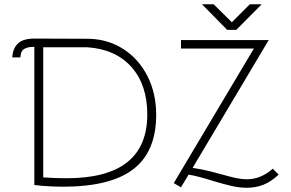

<svg xmlns="http://www.w3.org/2000/svg" viewBox="-20 -873 1372 906"><path d="M181 4 142 0V-652Q122 -652 111 -649Q100 -646 91 -640Q83 -633 80 -624Q77 -615 76 -602H38Q40 -645 66 -669Q90 -691 143 -691L402 -690Q493 -687 564.5 -640Q636 -593 676.5 -512.5Q717 -432 717 -331Q717 -158 609.5 -75Q502 8 277 8Q229 8 181 4ZM675 -333Q675 -473 600 -557Q525 -641 392 -650H184V-36Q236 -32 295 -32Q675 -32 675 -333ZM1178 -644H834V-684H1248L889 -81L934 -73Q957 -69 1023 -51Q1069 -38 1095 -32.5Q1121 -27 1145 -27Q1211 -27 1267 -77L1295 -49Q1258 -15 1222.5 -1Q1187 13 1145 13Q1110 13 1075 5Q1040 -3 989 -18Q914 -42 870 -49L834 11L800 -9ZM988 -853 1074 -768 1159 -853H1215L1095 -732H1052L933 -853Z"/></svg>

Font: Bellota Light
Style: Regular
Weight: 300
Designer: Kemie Guaida
Foundry: Kemie Guaida
Version: Version 4.001